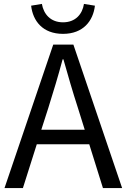

<svg xmlns="http://www.w3.org/2000/svg" viewBox="-20 -961 647 981"><path d="M409 -941C401 -889 366 -847 302 -847C238 -847 203 -889 194 -941L139 -932C148 -854 198 -788 302 -788C405 -788 456 -854 465 -932ZM191 -298 227 -410C253 -493 277 -572 300 -658H304C328 -573 351 -493 378 -410L413 -298ZM506 0H604L355 -733H252L3 0H97L168 -224H436Z"/></svg>

Font: Noto Sans Mono CJK SC Regular
Style: Regular
Weight: 400
Designer: Ryoko NISHIZUKA (kana & ideographs); Paul D. Hunt (Latin, Greek & Cyrillic); Wenlong ZHANG (bopomofo); Sandoll Communica
Foundry: Adobe Systems Incorporated
Version: Version 1.005;PS 1.005;hotconv 1.0.96;makeotf.lib2.5.65012